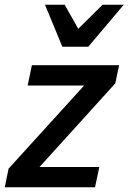

<svg xmlns="http://www.w3.org/2000/svg" viewBox="-41 -786 540 806"><path d="M-21 0 -4.9 -78.1 312 -426.8H75.2L92.8 -512.2H459L442.9 -436L125 -85H376L357.9 0ZM230.5 -766.1 287.6 -665 389.6 -766.1H478.5L329.6 -589.8H220.7L147.9 -766.1Z"/></svg>

Font: Clear Sans Medium
Style: Italic
Weight: 500
Italic angle: -12°
Foundry: Intel Corporation
Version: Version 1.00